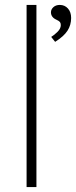

<svg xmlns="http://www.w3.org/2000/svg" viewBox="-20 -760 309 780"><path d="M88 0V-740H128V0ZM204 -590 188 -610Q201 -618 214 -631Q227 -644 227 -658Q227 -666 223.5 -670.5Q220 -675 209 -680Q187 -690 187 -710Q187 -722 197 -731Q207 -740 223 -740Q243 -740 256 -725.5Q269 -711 269 -687Q269 -658 254 -635Q239 -612 204 -590Z"/></svg>

Font: Readex Pro Light
Style: Regular
Weight: 300
Designer: Bonnie Shaver-Troup, Thomas Jockin
Foundry: Lexend
Version: Version 1.200; ttfautohint (v1.8.3)